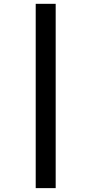

<svg xmlns="http://www.w3.org/2000/svg" viewBox="-20 -889 457 1000"><path d="M166 90.8H270V-869.1H166Z"/></svg>

Font: Merriweather
Style: Heavy Italic
Weight: 900
Italic angle: -7.5°
Designer: Eben Sorkin
Foundry: Eben Sorkin
Version: Version 1.001